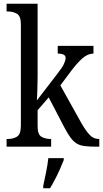

<svg xmlns="http://www.w3.org/2000/svg" viewBox="-20 -780 548 1021"><path d="M15 0V-41H23Q50 -41 70.5 -53.5Q91 -66 91 -113V-651Q91 -695 70 -707Q49 -719 23 -719H15V-760H180V-375Q180 -361 179.5 -340.5Q179 -320 178.5 -298.5Q178 -277 177 -262Q176 -247 176 -246L283 -385Q311 -420 320 -440Q329 -460 329 -472Q329 -495 287 -495V-536H477V-495Q447 -495 418.5 -470Q390 -445 357 -401L301 -326L413 -125Q436 -85 456.5 -63Q477 -41 505 -41H508V0H496Q457 0 431.5 -3Q406 -6 388.5 -16.5Q371 -27 356 -47Q341 -67 323 -101L239 -262L180 -194V-108Q180 -64 201 -52.5Q222 -41 248 -41H252V0ZM210 208Q217 174 225 136Q233 98 237 61H319V71Q311 92 299 119Q287 146 273 173Q259 200 246 221H210Z"/></svg>

Font: Noto Serif Tamil Condensed
Style: Regular
Weight: 400
Width: 3
Designer: Indian Type Foundry, Tom Grace, and the Monotype Design Team
Foundry: Monotype Imaging Inc.
Version: Version 2.004; ttfautohint (v1.8.4.7-5d5b)